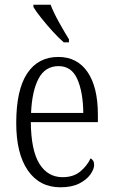

<svg xmlns="http://www.w3.org/2000/svg" viewBox="-20 -786 479 816"><path d="M237 10Q148 10 98.5 -61.5Q49 -133 49 -263Q49 -404 95.5 -474Q142 -544 228 -544Q308 -544 352 -480Q396 -416 396 -298V-267H111Q112 -147 147.5 -90Q183 -33 246 -33Q292 -33 321 -57Q350 -81 365 -113Q371 -110 375.5 -103.5Q380 -97 380 -85Q380 -67 364 -44.5Q348 -22 316.5 -6Q285 10 237 10ZM334 -306Q333 -395 308.5 -450Q284 -505 229 -505Q172 -505 144 -452Q116 -399 112 -306ZM251 -606Q230 -624 204 -652.5Q178 -681 155 -710Q132 -739 122 -756V-766H195Q208 -732 231.5 -690Q255 -648 273 -619V-606Z"/></svg>

Font: Noto Serif Condensed Light
Style: Regular
Weight: 300
Width: 3
Designer: Monotype Design Team
Foundry: Monotype Imaging Inc.
Version: Version 2.013